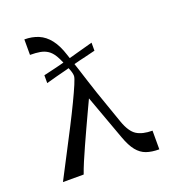

<svg xmlns="http://www.w3.org/2000/svg" viewBox="-136 -848 879 966"><g transform="rotate(-20 303.5 -365.0)"><path d="M136 -495V-537Q171 -545 191.5 -550Q212 -555 224 -558Q236 -561 247 -564Q258 -567 275 -572Q292 -576 302.5 -579Q313 -582 325.5 -585.5Q338 -589 358.5 -594.5Q379 -600 415 -610V-567Q380 -558 360 -553.5Q340 -549 328 -546Q316 -543 305 -540Q294 -537 277 -533Q260 -528 249 -525Q238 -522 225.5 -519Q213 -516 192.5 -510.5Q172 -505 136 -495ZM552 11Q512 11 483.5 1Q455 -9 433.5 -35.5Q412 -62 394 -112L307 -351Q294 -323 277 -287Q260 -251 242 -211.5Q224 -172 206.5 -133.5Q189 -95 174.5 -60.5Q160 -26 151 0H40Q72 -62 105.5 -126Q139 -190 169.5 -249.5Q200 -309 223.5 -358Q247 -407 261 -440Q275 -473 275 -483Q275 -499 265 -523Q257 -543 247 -566Q237 -589 228 -604Q214 -627 196.5 -638.5Q179 -650 156.5 -654Q134 -658 103 -658V-741Q144 -741 177.5 -727Q211 -713 236.5 -680.5Q262 -648 279 -594Q296 -543 308.5 -505Q321 -467 331.5 -433Q342 -399 354 -364.5Q366 -330 381 -287Q396 -244 416 -187Q437 -128 468 -108.5Q499 -89 552 -89Z"/></g></svg>

Font: Ojuju SemiBold
Style: Regular
Weight: 600
Designer: Chisaokwu Joboson, Mirko Velimirovic
Foundry: Udi Foundry
Version: Version 1.000